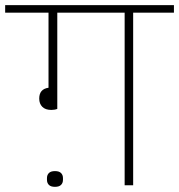

<svg xmlns="http://www.w3.org/2000/svg" viewBox="-40 -718 694 744"><path d="M159 -292Q136 -292 124 -304Q112 -316 112 -336Q112 -373 148 -378V-669H-20V-698H634V-669H476V0H443V-669H182V-296Q172 -292 159 -292ZM173 6Q157 6 149.5 -1.5Q142 -9 142 -21V-28Q142 -40 149.5 -47.5Q157 -55 173 -55Q189 -55 196.5 -47.5Q204 -40 204 -28V-21Q204 -9 196.5 -1.5Q189 6 173 6Z"/></svg>

Font: IBM Plex Sans Devanagari ExtraLight
Style: Regular
Weight: 200
Designer: Mike Abbink, Paul van der Laan, Pieter van Rosmalen, Erin McLaughlin
Foundry: Bold Monday
Version: Version 1.1